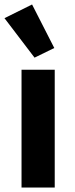

<svg xmlns="http://www.w3.org/2000/svg" viewBox="-27 -836 333 856"><path d="M127 -579 215 -622 116 -816 -7 -755ZM217 0V-525H69V0Z"/></svg>

Font: IBM Plex Sans Thai Looped
Style: Bold
Weight: 700
Designer: Mike Abbink, Paul van der Laan, Pieter van Rosmalen, Ben Mitchell, Mark Frömberg
Foundry: Bold Monday
Version: Version 1.1